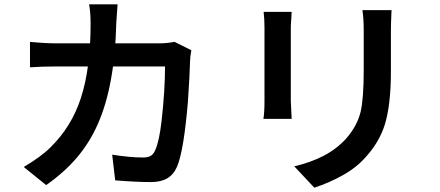

<svg xmlns="http://www.w3.org/2000/svg" viewBox="-20 -818 2040 890"><path d="M522 -755 519 -711Q512 -419 433 -242Q395 -156 336 -87Q277 -18 194 40L90 -44Q170 -91 214 -135Q312 -231 355 -364Q400 -502 400 -708Q400 -760 393 -798H525ZM861 -534Q860 -480 851 -346Q832 -120 801 -46Q785 -9 755.5 8.5Q726 26 679 26Q612 26 514 18L500 -101Q583 -88 643 -88Q667 -88 679.5 -96Q692 -104 700 -123Q718 -163 729 -257Q745 -400 745 -510H246Q172 -510 119 -506V-624Q189 -617 245 -617H717Q752 -617 789 -624L867 -585Q861 -553 861 -534Z M1794 -749Q1792 -705 1792 -675V-487Q1792 -330 1763 -238Q1738 -160 1678 -93Q1634 -42 1569.5 -6Q1505 30 1437 52L1344 -47Q1421 -65 1480.5 -96Q1540 -127 1584 -175Q1610 -205 1626.5 -235Q1643 -265 1652 -301Q1666 -363 1666 -494V-675Q1666 -731 1660 -771H1795ZM1330 -728Q1328 -704 1328 -688V-653V-595V-524V-453V-391V-351Q1328 -340 1330 -308L1332 -267H1201Q1206 -295 1206 -352V-392V-453V-525V-595V-653V-688Q1206 -732 1202 -763H1332Z"/></svg>

Font: Merged Yaku Han JP SemiBold
Style: Regular
Weight: 600
Designer: Ryoko NISHIZUKA 西塚涼子 (kana, bopomofo & ideographs); Paul D. Hunt (Latin, Greek & Cyrillic); Sandoll Communications 산돌커뮤니
Foundry: Adobe
Version: Version 2.004